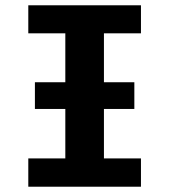

<svg xmlns="http://www.w3.org/2000/svg" viewBox="-20 -706 640 726"><path d="M112 -395H488V-294H112ZM87 0V-107H227V-580H87V-686H513V-580H373V-107H513V0Z"/></svg>

Font: Chivo Mono SemiBold
Style: Regular
Weight: 600
Monospace: yes
Designer: Hector Gatti
Foundry: Omnibus-Type
Version: Version 1.008